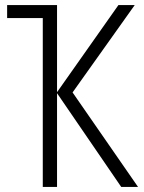

<svg xmlns="http://www.w3.org/2000/svg" viewBox="-20 -734 564 754"><path d="M509 -714 265 -371 522 0H456L204 -368V0H148V-663H8V-714H204V-372L445 -714Z"/></svg>

Font: Noto Sans Condensed Light
Style: Regular
Weight: 300
Width: 3
Designer: Monotype Design Team
Foundry: Monotype Imaging Inc.
Version: Version 2.013; ttfautohint (v1.8.4.7-5d5b)